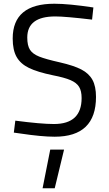

<svg xmlns="http://www.w3.org/2000/svg" viewBox="-20 -723 582 1028"><path d="M48 0ZM90 -8 54 -13 62 -77Q199 -59 269 -59Q417 -59 417 -198Q417 -236 403.5 -258Q390 -280 357.5 -294Q325 -308 263 -320Q181 -337 135.5 -359Q90 -381 69 -418Q48 -455 48 -517Q48 -703 271 -703Q348 -703 480 -683L473 -618Q329 -635 276 -635Q126 -635 126 -522Q126 -479 140.5 -456.5Q155 -434 190 -420Q225 -406 301 -389Q375 -372 415.5 -351Q456 -330 475 -295.5Q494 -261 494 -204Q494 9 273 9Q203 9 90 -8ZM249 78H323L273 285H208Z"/></svg>

Font: Cairo
Style: Regular
Weight: 400
Designer: Mohamed Gaber, the designers of Titillium
Foundry: Kief Type Foundry
Version: Version 2.009; ttfautohint (v1.5.33-1714) -l 8 -r 50 -G 200 